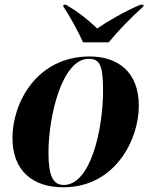

<svg xmlns="http://www.w3.org/2000/svg" viewBox="-20 -786 643 816"><path d="M333 -606H442C480 -653 539 -714 589 -758L590 -766H577C512 -739 435 -694 393 -665C362 -695 317 -733 260 -766H250L249 -758C274 -723 315 -647 333 -606ZM249 10C469 10 570 -192 570 -336C570 -485 476 -546 361 -546C137 -546 33 -350 33 -200C33 -59 120 10 249 10ZM251 0C205 0 186 -39 186 -138C186 -288 242 -536 357 -536C404 -536 418 -509 418 -400C418 -241 367 0 251 0Z"/></svg>

Font: Noto Serif Display
Style: Bold Italic
Weight: 700
Italic angle: -12°
Designer: Monotype Design Team
Foundry: Monotype Imaging Inc.
Version: Version 2.009